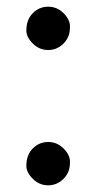

<svg xmlns="http://www.w3.org/2000/svg" viewBox="-20 -550 290 580"><path d="M125.5 -121.1Q152.3 -121.1 171.9 -101.6Q191.4 -82 191.4 -62Q191.4 -42 186 -30.3Q180.7 -18.6 171.9 -9.8Q152.3 9.8 125.5 9.8Q98.6 9.8 79.1 -9.8Q59.6 -29.3 59.6 -48.8Q59.6 -82 79.1 -101.6Q98.6 -121.1 125.5 -121.1ZM125.5 -529.8Q152.3 -529.8 171.9 -510.3Q191.4 -490.7 191.4 -470.7Q191.4 -450.7 186 -439Q180.7 -427.2 171.9 -418.5Q152.3 -398.9 125.5 -398.9Q98.6 -398.9 79.1 -418.5Q59.6 -438 59.6 -457.5Q59.6 -490.7 79.1 -510.3Q98.6 -529.8 125.5 -529.8Z"/></svg>

Font: Supermercado
Style: Regular
Weight: 400
Designer: James Grieshaber
Foundry: James Grieshaber
Version: Version 1.002